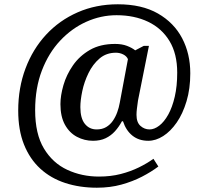

<svg xmlns="http://www.w3.org/2000/svg" viewBox="-20 -734 961 896"><path d="M432 142Q352 142 284.5 120Q217 98 168 53Q119 8 92 -59.5Q65 -127 65 -218Q65 -324 99 -414.5Q133 -505 195 -572Q257 -639 342.5 -676.5Q428 -714 530 -714Q642 -714 717 -671Q792 -628 830 -555.5Q868 -483 868 -392Q868 -320 850.5 -261.5Q833 -203 804.5 -162Q776 -121 741.5 -99Q707 -77 672 -77Q628 -77 598 -101Q568 -125 554 -168H549Q535 -142 516.5 -121.5Q498 -101 473 -89Q448 -77 414 -77Q374 -77 339 -95.5Q304 -114 283 -152Q262 -190 262 -248Q262 -288 276 -336.5Q290 -385 320.5 -429Q351 -473 399.5 -501Q448 -529 517 -529Q549 -529 572.5 -520Q596 -511 611 -499L651 -520H675L624 -265Q624 -265 622.5 -254Q621 -243 619 -227.5Q617 -212 617 -198Q617 -163 635.5 -146.5Q654 -130 678 -130Q700 -130 723 -147.5Q746 -165 765 -199Q784 -233 795.5 -282.5Q807 -332 807 -395Q807 -483 771 -542.5Q735 -602 671 -632.5Q607 -663 524 -663Q451 -663 383 -632.5Q315 -602 261 -544.5Q207 -487 175.5 -405Q144 -323 144 -220Q144 -109 185 -41Q226 27 294 58.5Q362 90 442 90Q497 90 543.5 78Q590 66 628.5 47Q667 28 696 7L719 43Q686 68 642.5 90.5Q599 113 546.5 127.5Q494 142 432 142ZM431 -130Q457 -130 475.5 -141Q494 -152 506.5 -170Q519 -188 527 -210Q535 -232 539 -255L577 -458Q571 -472 555 -480Q539 -488 521 -488Q476 -488 444.5 -461Q413 -434 393 -393Q373 -352 364 -309Q355 -266 355 -234Q355 -182 376 -156Q397 -130 431 -130Z"/></svg>

Font: Noto Rashi Hebrew
Style: Regular
Weight: 400
Version: Version 1.006